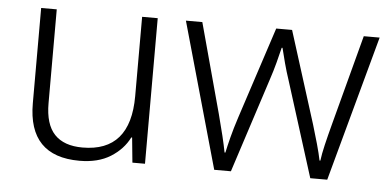

<svg xmlns="http://www.w3.org/2000/svg" viewBox="-43 -611 1418 699"><g transform="rotate(5 666.0 -261.0)"><path d="M507 -532V0H461L452 -91H449Q427 -47 381.5 -18.5Q336 10 268 10Q81 10 81 -184V-532H138V-189Q138 -112 172.5 -75.5Q207 -39 275 -39Q450 -39 450 -242V-532Z M1002 -346Q991 -379 983 -409Q975 -439 969 -464H966Q960 -439 952 -408.5Q944 -378 933 -345L821 0H760L610 -532H670L759 -204Q771 -159 779 -125.5Q787 -92 792 -66H795Q800 -90 808.5 -123Q817 -156 830 -196L940 -532H998L1104 -196Q1115 -160 1124.5 -126Q1134 -92 1139 -67H1142Q1145 -91 1153 -125Q1161 -159 1173 -204L1260 -532H1318L1173 0H1111Z"/></g></svg>

Font: Noto Sans Gurmukhi UI Light
Style: Regular
Weight: 300
Designer: Jelle Bosma - Monotype Design Team
Foundry: Monotype Imaging Inc.
Version: Version 2.004; ttfautohint (v1.8.4.7-5d5b)